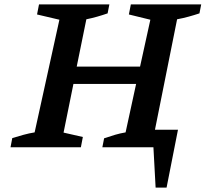

<svg xmlns="http://www.w3.org/2000/svg" viewBox="-20 -672 967 876"><path d="M28 0 36 -42Q62 -50 87.5 -57Q113 -64 138 -68L251 -582L149 -606L158 -652H479L471 -611Q448 -603 423.5 -596Q399 -589 374 -584L330 -368H619L666 -582L568 -606L577 -652H898L890 -611Q866 -603 840.5 -596Q815 -589 788 -584L687 -80H792L740 184H690L680 0H447L455 -41Q481 -50 505 -57Q529 -64 553 -68L601 -289H315L270 -67L358 -47L349 0Z"/></svg>

Font: Piazzolla SC SemiBold
Style: Italic
Weight: 600
Italic angle: -11.3°
Designer: Juan Pablo del Peral
Foundry: Huerta Tipografica
Version: Version 1.330